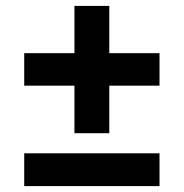

<svg xmlns="http://www.w3.org/2000/svg" viewBox="-20 -630 622 650"><path d="M62 0V-111H520V0ZM232 -179V-340H62V-450H232V-610H350V-450H520V-340H350V-179Z"/></svg>

Font: Celebes
Style: Bold
Weight: 700
Designer: Anugrah Pasau
Foundry: Lafontype
Version: Version 1.000; ttfautohint (v1.8.4)